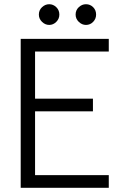

<svg xmlns="http://www.w3.org/2000/svg" viewBox="-20 -889 569 909"><path d="M78 0V-705H495V-645H129L146 -662V-42L129 -60H495V0ZM120 -362V-422H420V-362ZM213 -771Q194 -771 179 -785.5Q164 -800 164 -820Q164 -841 179 -855Q194 -869 213 -869Q232 -869 246.5 -855Q261 -841 261 -820Q261 -800 246.5 -785.5Q232 -771 213 -771ZM387 -771Q368 -771 353 -785.5Q338 -800 338 -820Q338 -841 353 -855Q368 -869 387 -869Q407 -869 421 -855Q435 -841 435 -820Q435 -800 421 -785.5Q407 -771 387 -771Z"/></svg>

Font: TikTok Sans 24pt Light
Style: Regular
Weight: 300
Version: Version 4.000